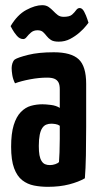

<svg xmlns="http://www.w3.org/2000/svg" viewBox="-20 -712 383 742"><path d="M165 10Q137 10 111.5 5Q86 0 66 -15.5Q46 -31 34.5 -62Q23 -93 23 -145Q23 -196 33 -228.5Q43 -261 60.5 -279Q78 -297 99.5 -303Q121 -309 144 -309Q156 -309 176.5 -306.5Q197 -304 211 -295Q211 -295 211 -307.5Q211 -320 211 -336.5Q211 -353 211 -367Q211 -384 206 -393.5Q201 -403 190.5 -407.5Q180 -412 162 -412Q131 -412 96.5 -405.5Q62 -399 38 -390Q30 -406 27.5 -422Q25 -438 25 -449Q25 -458 28 -467.5Q31 -477 37 -482Q49 -490 89 -500Q129 -510 188 -510Q255 -510 284 -483Q313 -456 313 -388V-339Q313 -282 313 -223Q313 -164 312 -112Q311 -60 308 -23Q284 -9 247.5 0.5Q211 10 165 10ZM173 -74Q183 -74 193.5 -77.5Q204 -81 208 -86Q209 -99 210 -123.5Q211 -148 211 -175.5Q211 -203 211 -226Q204 -231 194.5 -232.5Q185 -234 178 -234Q168 -234 159 -230.5Q150 -227 143.5 -217.5Q137 -208 133.5 -191Q130 -174 130 -148Q130 -126 132.5 -112.5Q135 -99 140.5 -90Q146 -81 154 -77.5Q162 -74 173 -74ZM207 -551Q187 -551 177 -557.5Q167 -564 160.5 -572.5Q154 -581 146.5 -588Q139 -595 125 -595Q110 -595 100 -586.5Q90 -578 83.5 -569.5Q77 -561 70 -561Q56 -561 45 -574Q34 -587 27.5 -599Q21 -611 21 -611Q47 -655 81.5 -673.5Q116 -692 143 -692Q158 -692 168 -685Q178 -678 186 -669.5Q194 -661 203 -654Q212 -647 226 -647Q249 -647 258.5 -655.5Q268 -664 274 -672.5Q280 -681 288 -681Q298 -681 305.5 -666.5Q313 -652 317.5 -638Q322 -624 322 -624Q321 -623 312 -611.5Q303 -600 287 -586Q271 -572 251 -561.5Q231 -551 207 -551Z"/></svg>

Font: Yanone Kaffeesatz SemiBold
Style: Regular
Weight: 600
Designer: Yanone (Cyrillic: Daniel Pouzeot, Huerta Tipografica, and Cyreal)
Foundry: Yanone
Version: Version 2.003